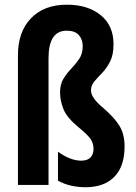

<svg xmlns="http://www.w3.org/2000/svg" viewBox="-20 -785 576 815"><path d="M461.9 -597.2Q461.9 -552.7 447.5 -524.2Q433.1 -495.6 414.1 -476.1Q395 -456.5 380.6 -439.5Q366.2 -422.4 366.2 -400.9Q366.2 -369.6 418.9 -326.2Q463.9 -287.6 486.3 -252Q508.8 -216.3 508.8 -163.1Q508.8 -79.1 465.6 -34.7Q422.4 9.8 341.8 9.8Q313.5 9.8 283.4 3.4Q253.4 -2.9 226.1 -18.1V-141.1Q249 -124 274.7 -113.5Q300.3 -103 324.2 -103Q351.1 -103 364 -116.5Q377 -129.9 377 -152.8Q377 -177.2 363.8 -195.8Q350.6 -214.4 313 -245.1Q263.7 -285.6 249.3 -322Q234.9 -358.4 234.9 -392.1Q234.9 -427.7 249.5 -451.2Q264.2 -474.6 283 -494.1Q301.8 -513.7 316.4 -535.4Q331.1 -557.1 331.1 -588.9Q331.1 -617.7 314.5 -636.2Q297.9 -654.8 263.2 -654.8Q186 -654.8 186 -538.1V0H56.2V-550.8Q56.2 -649.9 111.6 -707.5Q167 -765.1 264.2 -765.1Q352.5 -765.1 407.2 -720.9Q461.9 -676.8 461.9 -597.2Z"/></svg>

Font: Open Sans Condensed
Style: Bold
Weight: 700
Width: 3
Designer: Monotype Design Team
Foundry: Monotype Imaging Inc.
Version: Version 3.003; ttfautohint (v1.8.4)